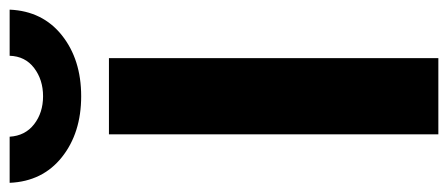

<svg xmlns="http://www.w3.org/2000/svg" viewBox="-312 -660 951 408"><g transform="rotate(-90 164.0 -455.5)"><path d="M83 0V-700H245V0ZM164 -759Q86 -759 34.5 -800Q-17 -841 -20 -911H78Q80 -878 104.5 -859Q129 -840 164 -840Q199 -840 224 -859Q249 -878 250 -911H348Q345 -841 293.5 -800Q242 -759 164 -759Z"/></g></svg>

Font: Montserrat Thin
Style: Bold
Weight: 700
Version: Version 9.000